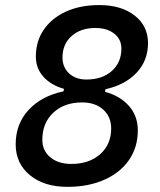

<svg xmlns="http://www.w3.org/2000/svg" viewBox="-20 -723 626 753"><path d="M244.1 9.8Q152.8 9.8 97.2 -36.1Q41.5 -82 41.5 -157.2Q41.5 -236.8 92 -291.7Q142.6 -346.7 229 -364.7L231 -374.5Q179.7 -389.2 150.1 -422.1Q120.6 -455.1 120.6 -501Q120.6 -561.5 151.9 -606.9Q183.1 -652.3 239 -677.7Q294.9 -703.1 369.6 -703.1Q455.6 -703.1 508.1 -662.1Q560.5 -621.1 560.5 -553.7Q560.5 -485.4 515.6 -437.7Q470.7 -390.1 393.6 -373L392.1 -362.8Q451.7 -346.7 486.1 -307.1Q520.5 -267.6 520.5 -211.9Q520.5 -145.5 486.1 -95.7Q451.7 -45.9 389.4 -18.1Q327.1 9.8 244.1 9.8ZM259.8 -80.1Q330.1 -80.1 373 -118.4Q416 -156.7 416 -219.2Q416 -265.1 384.8 -293.2Q353.5 -321.3 302.2 -321.3Q231.9 -321.3 189 -281Q146 -240.7 146 -174.8Q146 -132.3 177.2 -106.2Q208.5 -80.1 259.8 -80.1ZM318.8 -411.1Q380.9 -411.1 418.5 -444.6Q456.1 -478 456.1 -532.7Q456.1 -568.8 428 -591.1Q399.9 -613.3 354 -613.3Q296.4 -613.3 260.7 -581.5Q225.1 -549.8 225.1 -497.6Q225.1 -459 251 -435.1Q276.9 -411.1 318.8 -411.1Z"/></svg>

Font: Cascadia Mono
Style: Italic
Weight: 400
Italic angle: -10°
Monospace: yes
Designer: Aaron Bell
Foundry: Saja Typeworks
Version: Version 2404.023; ttfautohint (v1.8.4)